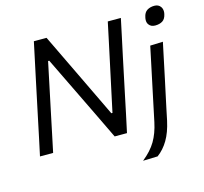

<svg xmlns="http://www.w3.org/2000/svg" viewBox="-127 -874 1288 1213"><g transform="rotate(-15 517.0 -268.0)"><path d="M40 0Q52.5 -58.5 64.5 -114.5Q76 -169.5 90 -236L140 -473Q154.5 -541 166.5 -597.5Q178.5 -653.5 191 -713H274Q317.5 -622.5 358.8 -536.8Q400 -451 439.5 -369L546 -147H553.5L623.5 -473.5Q638 -541.5 650 -597.5Q661.5 -653.5 674.5 -713H760Q747.5 -653.5 735.5 -597.2Q723.5 -541 709 -473.5L659 -236Q645 -169 633.5 -114Q621.5 -59 609 0H528.5Q491.5 -77 451 -161Q410 -244.5 361.5 -345.5L253 -569H245.5L175.5 -236Q161.5 -168.5 150 -114Q138.5 -59.5 126 0ZM662 195Q719.5 149 749.2 98.8Q779 48.5 794 -22L835.5 -219L846 -268.5Q860 -336 871.5 -389Q882.5 -441.5 894 -496L977.5 -499Q965.5 -443 954.5 -390Q943.5 -337 929 -269Q916.5 -211 907 -166.5Q897.5 -122 889.5 -84.5Q881.5 -47 874 -10Q858 63 829 112Q800 161 758 192ZM958 -610.5Q931 -610.5 917.5 -628.5Q908 -640 908 -658Q908 -667 910.5 -677.5Q916.5 -707.5 936.2 -720Q956 -732.5 983.5 -732.5Q1010.5 -732.5 1024 -713.5Q1033.5 -700.5 1033.5 -682.5Q1033.5 -674.5 1031.5 -665.5Q1025 -634.5 1005.8 -622.5Q986.5 -610.5 958 -610.5Z"/></g></svg>

Font: Heraclito
Style: Italic
Weight: 400
Italic angle: -12°
Designer: Kostas Bartsokas (font) & Cristiano Sobral (main changes)
Foundry: Kostas Bartsokas (font) & Cristiano Sobral (main changes)
Version: Version 1.00;July 8, 2020;FontCreator 13.0.0.2655 64-bit